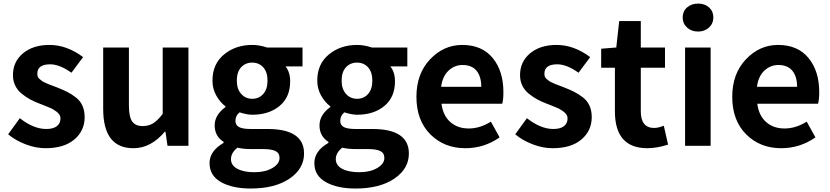

<svg xmlns="http://www.w3.org/2000/svg" viewBox="-20 -830 4725 1093"><path d="M239.3 13.7Q183.6 13.7 126 -8.3Q68.4 -30.3 26.4 -65.4L92.8 -157.2Q170.9 -95.7 243.2 -95.7Q283.2 -95.7 303.7 -111.8Q324.2 -127.9 324.2 -155.3Q324.2 -162.1 322.3 -168.5Q320.3 -174.8 315.9 -180.2Q311.5 -185.5 307.1 -189.9Q302.7 -194.3 293.9 -199.7Q285.2 -205.1 280.3 -208.5Q275.4 -211.9 263.2 -216.8Q251 -221.7 245.6 -224.1Q240.2 -226.6 226.1 -231.9Q211.9 -237.3 207 -239.3Q175.8 -251 152.3 -263.7Q128.9 -276.4 104.5 -295.9Q80.1 -315.4 66.9 -342.3Q53.7 -369.1 53.7 -402.3Q53.7 -478.5 110.8 -526.4Q168 -574.2 261.7 -574.2Q360.4 -574.2 453.1 -504.9L386.7 -416Q319.3 -463.9 265.6 -463.9Q192.4 -463.9 192.4 -410.2Q192.4 -401.4 194.8 -394Q197.3 -386.7 205.1 -380.4Q212.9 -374 218.3 -369.6Q223.6 -365.2 236.8 -359.4Q250 -353.5 256.8 -350.6Q263.7 -347.7 281.2 -341.3Q298.8 -335 305.7 -332Q339.8 -318.4 362.3 -307.1Q384.8 -295.9 410.6 -276.4Q436.5 -256.8 449.2 -228.5Q461.9 -200.2 461.9 -163.1Q461.9 -85.9 403.3 -36.1Q344.7 13.7 239.3 13.7Z M739.3 13.7Q567.4 13.7 567.4 -210V-559.6H713.9V-228.5Q713.9 -165 732.4 -138.7Q751 -112.3 792 -112.3Q826.2 -112.3 851.6 -127.9Q877 -143.6 906.2 -181.6V-559.6H1052.7V0H933.6L921.9 -80.1H918Q838.9 13.7 739.3 13.7Z M1407.2 243.2Q1302.7 243.2 1237.8 206.5Q1172.9 169.9 1172.9 98.6Q1172.9 29.3 1252.9 -16.6V-22.5Q1202.1 -54.7 1202.1 -116.2Q1202.1 -175.8 1263.7 -220.7V-224.6Q1232.4 -248 1210.9 -286.6Q1189.5 -325.2 1189.5 -371.1Q1189.5 -465.8 1255.4 -520Q1321.3 -574.2 1416 -574.2Q1456.1 -574.2 1500 -559.6H1702.1V-452.1H1605.5Q1631.8 -418.9 1631.8 -367.2Q1631.8 -276.4 1571.3 -226.6Q1510.7 -176.8 1416 -176.8Q1386.7 -176.8 1343.8 -190.4Q1320.3 -171.9 1320.3 -141.6Q1320.3 -118.2 1340.3 -106.9Q1360.4 -95.7 1408.2 -95.7H1502.9Q1710.9 -95.7 1710.9 43.9Q1710.9 130.9 1627.9 187Q1544.9 243.2 1407.2 243.2ZM1416 -473.6Q1377 -473.6 1352.5 -446.8Q1328.1 -419.9 1328.1 -371.1Q1328.1 -323.2 1353 -295.4Q1377.9 -267.6 1416 -267.6Q1454.1 -267.6 1478.5 -294.9Q1502.9 -322.3 1502.9 -371.1Q1502.9 -419.9 1478.5 -446.8Q1454.1 -473.6 1416 -473.6ZM1571.3 69.3Q1571.3 41 1548.3 29.8Q1525.4 18.6 1477.5 18.6H1410.2Q1363.3 18.6 1332 10.7Q1294.9 39.1 1294.9 76.2Q1294.9 111.3 1331.1 130.9Q1367.2 150.4 1428.7 150.4Q1490.2 150.4 1530.8 126.5Q1571.3 102.5 1571.3 69.3Z M2003.9 243.2Q1899.4 243.2 1834.5 206.5Q1769.5 169.9 1769.5 98.6Q1769.5 29.3 1849.6 -16.6V-22.5Q1798.8 -54.7 1798.8 -116.2Q1798.8 -175.8 1860.4 -220.7V-224.6Q1829.1 -248 1807.6 -286.6Q1786.1 -325.2 1786.1 -371.1Q1786.1 -465.8 1852.1 -520Q1918 -574.2 2012.7 -574.2Q2052.7 -574.2 2096.7 -559.6H2298.8V-452.1H2202.1Q2228.5 -418.9 2228.5 -367.2Q2228.5 -276.4 2168 -226.6Q2107.4 -176.8 2012.7 -176.8Q1983.4 -176.8 1940.4 -190.4Q1917 -171.9 1917 -141.6Q1917 -118.2 1937 -106.9Q1957 -95.7 2004.9 -95.7H2099.6Q2307.6 -95.7 2307.6 43.9Q2307.6 130.9 2224.6 187Q2141.6 243.2 2003.9 243.2ZM2012.7 -473.6Q1973.6 -473.6 1949.2 -446.8Q1924.8 -419.9 1924.8 -371.1Q1924.8 -323.2 1949.7 -295.4Q1974.6 -267.6 2012.7 -267.6Q2050.8 -267.6 2075.2 -294.9Q2099.6 -322.3 2099.6 -371.1Q2099.6 -419.9 2075.2 -446.8Q2050.8 -473.6 2012.7 -473.6ZM2168 69.3Q2168 41 2145 29.8Q2122.1 18.6 2074.2 18.6H2006.8Q1960 18.6 1928.7 10.7Q1891.6 39.1 1891.6 76.2Q1891.6 111.3 1927.7 130.9Q1963.9 150.4 2025.4 150.4Q2086.9 150.4 2127.4 126.5Q2168 102.5 2168 69.3Z M2628.9 13.7Q2508.8 13.7 2429.7 -65.4Q2350.6 -144.5 2350.6 -279.3Q2350.6 -410.2 2428.2 -492.2Q2505.9 -574.2 2611.3 -574.2Q2723.6 -574.2 2784.7 -500Q2845.7 -425.8 2845.7 -305.7Q2845.7 -261.7 2838.9 -239.3H2493.2Q2502 -171.9 2543.5 -135.3Q2585 -98.6 2648.4 -98.6Q2712.9 -98.6 2774.4 -137.7L2824.2 -47.9Q2736.3 13.7 2628.9 13.7ZM2491.2 -335.9H2719.7Q2719.7 -394.5 2692.9 -427.2Q2666 -460 2613.3 -460Q2567.4 -460 2533.2 -427.7Q2499 -395.5 2491.2 -335.9Z M3126 13.7Q3070.3 13.7 3012.7 -8.3Q2955.1 -30.3 2913.1 -65.4L2979.5 -157.2Q3057.6 -95.7 3129.9 -95.7Q3169.9 -95.7 3190.4 -111.8Q3210.9 -127.9 3210.9 -155.3Q3210.9 -162.1 3209 -168.5Q3207 -174.8 3202.6 -180.2Q3198.2 -185.5 3193.8 -189.9Q3189.5 -194.3 3180.7 -199.7Q3171.9 -205.1 3167 -208.5Q3162.1 -211.9 3149.9 -216.8Q3137.7 -221.7 3132.3 -224.1Q3127 -226.6 3112.8 -231.9Q3098.6 -237.3 3093.8 -239.3Q3062.5 -251 3039.1 -263.7Q3015.6 -276.4 2991.2 -295.9Q2966.8 -315.4 2953.6 -342.3Q2940.4 -369.1 2940.4 -402.3Q2940.4 -478.5 2997.6 -526.4Q3054.7 -574.2 3148.4 -574.2Q3247.1 -574.2 3339.8 -504.9L3273.4 -416Q3206.1 -463.9 3152.3 -463.9Q3079.1 -463.9 3079.1 -410.2Q3079.1 -401.4 3081.5 -394Q3084 -386.7 3091.8 -380.4Q3099.6 -374 3105 -369.6Q3110.4 -365.2 3123.5 -359.4Q3136.7 -353.5 3143.6 -350.6Q3150.4 -347.7 3168 -341.3Q3185.5 -335 3192.4 -332Q3226.6 -318.4 3249 -307.1Q3271.5 -295.9 3297.4 -276.4Q3323.2 -256.8 3335.9 -228.5Q3348.6 -200.2 3348.6 -163.1Q3348.6 -85.9 3290 -36.1Q3231.4 13.7 3126 13.7Z M3665 13.7Q3480.5 13.7 3480.5 -196.3V-444.3H3402.3V-552.7L3488.3 -559.6L3504.9 -710H3627.9V-559.6H3765.6V-444.3H3627.9V-196.3Q3627.9 -101.6 3704.1 -101.6Q3726.6 -101.6 3758.8 -114.3L3783.2 -6.8Q3719.7 13.7 3665 13.7Z M3879.9 0V-559.6H4025.4V0ZM3954.1 -650.4Q3916 -650.4 3891.1 -673.3Q3866.2 -696.3 3866.2 -730.5Q3866.2 -765.6 3891.1 -787.6Q3916 -809.6 3954.1 -809.6Q3992.2 -809.6 4016.6 -787.6Q4041 -765.6 4041 -730.5Q4041 -696.3 4016.1 -673.3Q3991.2 -650.4 3954.1 -650.4Z M4426.8 13.7Q4306.6 13.7 4227.5 -65.4Q4148.4 -144.5 4148.4 -279.3Q4148.4 -410.2 4226.1 -492.2Q4303.7 -574.2 4409.2 -574.2Q4521.5 -574.2 4582.5 -500Q4643.6 -425.8 4643.6 -305.7Q4643.6 -261.7 4636.7 -239.3H4291Q4299.8 -171.9 4341.3 -135.3Q4382.8 -98.6 4446.3 -98.6Q4510.7 -98.6 4572.3 -137.7L4622.1 -47.9Q4534.2 13.7 4426.8 13.7ZM4289.1 -335.9H4517.6Q4517.6 -394.5 4490.7 -427.2Q4463.9 -460 4411.1 -460Q4365.2 -460 4331.1 -427.7Q4296.9 -395.5 4289.1 -335.9Z"/></svg>

Font: Nasu
Style: Bold
Weight: 700
Designer: Ryoko NISHIZUKA (kana &amp; ideographs); Paul D. Hunt (Latin, Greek &amp; Cyrillic); Wenlong ZHANG (bopomofo); Sandoll C
Version: Version 2014.1215